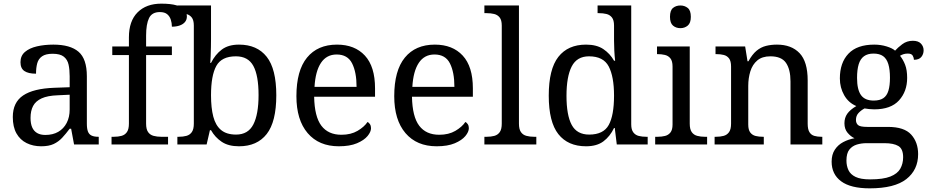

<svg xmlns="http://www.w3.org/2000/svg" viewBox="-20 -790 5083 1050"><path d="M205 10Q161 10 125.5 -7.5Q90 -25 70 -60.5Q50 -96 50 -150Q50 -230 106.5 -268Q163 -306 278 -310L361 -313V-373Q361 -409 355 -436.5Q349 -464 329 -480Q309 -496 268 -496Q230 -496 210 -482Q190 -468 183.5 -443.5Q177 -419 177 -387Q135 -387 113.5 -401.5Q92 -416 92 -450Q92 -485 116.5 -506Q141 -527 182 -536.5Q223 -546 272 -546Q364 -546 409.5 -507Q455 -468 455 -373V-114Q455 -86 461 -70.5Q467 -55 481 -48.5Q495 -42 517 -42H520V0H385L369 -86H361Q340 -58 320 -36.5Q300 -15 273.5 -2.5Q247 10 205 10ZM228 -52Q269 -52 298.5 -69Q328 -86 344.5 -117.5Q361 -149 361 -191V-272L297 -269Q240 -267 207.5 -252Q175 -237 161 -210.5Q147 -184 147 -145Q147 -114 156 -93.5Q165 -73 183 -62.5Q201 -52 228 -52Z M590 0V-42H603Q626 -42 644.5 -47Q663 -52 674 -67.5Q685 -83 685 -114V-489H594V-536H685V-586Q685 -675 732.5 -722.5Q780 -770 862 -770Q914 -770 944.5 -761Q975 -752 988.5 -736.5Q1002 -721 1002 -700Q1002 -682 991.5 -669.5Q981 -657 962.5 -650.5Q944 -644 920 -644Q920 -664 914 -682.5Q908 -701 894 -712.5Q880 -724 854 -724Q811 -724 795 -691Q779 -658 779 -595V-536H920V-489H779V-114Q779 -83 790 -67.5Q801 -52 820 -47Q839 -42 861 -42H899V0Z M1287 10Q1229 10 1192.5 -14.5Q1156 -39 1134 -78H1128L1110 0H950V-42H958Q981 -42 999.5 -47Q1018 -52 1029 -67.5Q1040 -83 1040 -114V-650Q1040 -680 1028.5 -694.5Q1017 -709 998.5 -713.5Q980 -718 958 -718H950V-760H1134V-576Q1134 -559 1133.5 -532.5Q1133 -506 1132 -481.5Q1131 -457 1130 -446H1134Q1157 -492 1193 -519Q1229 -546 1287 -546Q1386 -546 1438.5 -479.5Q1491 -413 1491 -269Q1491 -124 1438.5 -57Q1386 10 1287 10ZM1271 -54Q1337 -54 1365.5 -109.5Q1394 -165 1394 -270Q1394 -377 1365.5 -429.5Q1337 -482 1270 -482Q1192 -482 1163 -429.5Q1134 -377 1134 -269Q1134 -200 1146.5 -152Q1159 -104 1189 -79Q1219 -54 1271 -54Z M1833 10Q1724 10 1662.5 -62Q1601 -134 1601 -264Q1601 -404 1659 -475Q1717 -546 1823 -546Q1920 -546 1975.5 -486Q2031 -426 2031 -307V-261H1698Q1700 -152 1737.5 -102.5Q1775 -53 1847 -53Q1899 -53 1935.5 -74.5Q1972 -96 1990 -123Q1997 -120 2003 -111Q2009 -102 2009 -89Q2009 -69 1990 -46Q1971 -23 1932 -6.5Q1893 10 1833 10ZM1930 -315Q1930 -395 1905.5 -443.5Q1881 -492 1821 -492Q1766 -492 1735.5 -446.5Q1705 -401 1700 -315Z M2368 10Q2259 10 2197.5 -62Q2136 -134 2136 -264Q2136 -404 2194 -475Q2252 -546 2358 -546Q2455 -546 2510.5 -486Q2566 -426 2566 -307V-261H2233Q2235 -152 2272.5 -102.5Q2310 -53 2382 -53Q2434 -53 2470.5 -74.5Q2507 -96 2525 -123Q2532 -120 2538 -111Q2544 -102 2544 -89Q2544 -69 2525 -46Q2506 -23 2467 -6.5Q2428 10 2368 10ZM2465 -315Q2465 -395 2440.5 -443.5Q2416 -492 2356 -492Q2301 -492 2270.5 -446.5Q2240 -401 2235 -315Z M2629 0V-42H2642Q2665 -42 2683.5 -47Q2702 -52 2713 -67.5Q2724 -83 2724 -114V-650Q2724 -680 2712.5 -694.5Q2701 -709 2682.5 -713.5Q2664 -718 2642 -718H2629V-760H2818V-114Q2818 -83 2829 -67.5Q2840 -52 2859 -47Q2878 -42 2900 -42H2913V0Z M3185 10Q3086 10 3033.5 -56.5Q2981 -123 2981 -267Q2981 -412 3033.5 -479Q3086 -546 3185 -546Q3243 -546 3279.5 -521.5Q3316 -497 3338 -458H3344Q3341 -483 3339.5 -513.5Q3338 -544 3338 -568V-650Q3338 -680 3326.5 -694.5Q3315 -709 3296.5 -713.5Q3278 -718 3256 -718H3248V-760H3432V-110Q3432 -81 3443.5 -66Q3455 -51 3473.5 -46.5Q3492 -42 3514 -42H3522V0H3353L3342 -90H3338Q3316 -44 3280 -17Q3244 10 3185 10ZM3202 -54Q3280 -54 3309 -106.5Q3338 -159 3338 -267Q3338 -371 3309 -426.5Q3280 -482 3201 -482Q3135 -482 3106.5 -426.5Q3078 -371 3078 -266Q3078 -160 3106.5 -107Q3135 -54 3202 -54Z M3563 0V-42H3576Q3598 -42 3616.5 -46.5Q3635 -51 3646.5 -65.5Q3658 -80 3658 -109V-426Q3658 -456 3646.5 -470.5Q3635 -485 3616.5 -489.5Q3598 -494 3576 -494H3573V-536H3752V-114Q3752 -83 3763 -67.5Q3774 -52 3793 -47Q3812 -42 3834 -42H3847V0ZM3701 -636Q3677 -636 3660.5 -650Q3644 -664 3644 -698Q3644 -733 3660.5 -746.5Q3677 -760 3701 -760Q3724 -760 3741 -746.5Q3758 -733 3758 -698Q3758 -664 3741 -650Q3724 -636 3701 -636Z M3888 0V-42H3896Q3919 -42 3937.5 -47Q3956 -52 3967 -67.5Q3978 -83 3978 -114V-426Q3978 -456 3967 -470.5Q3956 -485 3938 -489.5Q3920 -494 3898 -494H3893V-536H4055L4068 -455H4073Q4094 -493 4117.5 -512.5Q4141 -532 4169 -539Q4197 -546 4229 -546Q4308 -546 4352.5 -499.5Q4397 -453 4397 -350V-114Q4397 -83 4406.5 -67.5Q4416 -52 4433 -47Q4450 -42 4472 -42H4477V0H4303V-345Q4303 -410 4278.5 -446Q4254 -482 4193 -482Q4148 -482 4121.5 -459.5Q4095 -437 4083.5 -400Q4072 -363 4072 -320V-109Q4072 -80 4083 -65.5Q4094 -51 4112 -46.5Q4130 -42 4152 -42H4157V0Z M4736 240Q4632 240 4580 201.5Q4528 163 4528 94Q4528 55 4545.5 28.5Q4563 2 4591.5 -13Q4620 -28 4653 -34Q4633 -43 4615.5 -63.5Q4598 -84 4598 -116Q4598 -146 4613.5 -168Q4629 -190 4663 -210Q4620 -228 4596.5 -269.5Q4573 -311 4573 -361Q4573 -447 4620 -496.5Q4667 -546 4761 -546Q4797 -546 4829 -536Q4861 -526 4875 -513Q4889 -529 4914 -548Q4939 -567 4972 -567Q5002 -567 5016.5 -551.5Q5031 -536 5031 -515Q5031 -494 5018.5 -478.5Q5006 -463 4978 -463Q4978 -474 4971.5 -485.5Q4965 -497 4945 -497Q4932 -497 4922 -494Q4912 -491 4902 -485Q4919 -464 4930 -435.5Q4941 -407 4941 -364Q4941 -290 4896.5 -241Q4852 -192 4761 -192Q4749 -192 4733.5 -193.5Q4718 -195 4708 -197Q4689 -187 4675 -172Q4661 -157 4661 -134Q4661 -116 4672.5 -106Q4684 -96 4723 -96H4836Q4925 -96 4963 -54Q5001 -12 5001 53Q5001 139 4936.5 189.5Q4872 240 4736 240ZM4738 191Q4810 191 4849 175.5Q4888 160 4903.5 132.5Q4919 105 4919 70Q4919 24 4893 8.5Q4867 -7 4817 -7H4719Q4691 -7 4666 0.5Q4641 8 4625 28Q4609 48 4609 88Q4609 117 4620 140.5Q4631 164 4659 177.5Q4687 191 4738 191ZM4758 -240Q4791 -240 4810.5 -253Q4830 -266 4838.5 -294Q4847 -322 4847 -365Q4847 -410 4838 -439.5Q4829 -469 4809.5 -483Q4790 -497 4757 -497Q4725 -497 4705 -482.5Q4685 -468 4676 -438.5Q4667 -409 4667 -364Q4667 -300 4688.5 -270Q4710 -240 4758 -240Z"/></svg>

Font: Noto Serif Gujarati
Style: Regular
Weight: 400
Designer: Universal Thirst, Indian Type Foundry and the Monotype Design Team
Foundry: Monotype Imaging Inc.
Version: Version 2.102